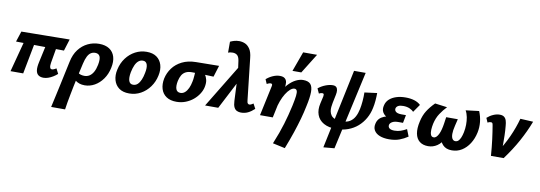

<svg xmlns="http://www.w3.org/2000/svg" viewBox="-69 -1196 5541 1969"><g transform="rotate(10 2701.5 -211.0)"><path d="M379 8Q346 8 325.5 -7Q305 -22 300 -54.5Q295 -87 307 -141L366 -412H473L429 -156Q427 -145 426.5 -129.5Q426 -114 431 -103Q436 -92 450 -92Q457 -92 468 -96Q479 -100 494 -110L521 -57Q501 -39 476.5 -24Q452 -9 427 -0.5Q402 8 379 8ZM35 0 144 -412H246L167 0ZM538 -303 38 -309 74 -419 576 -425Z M509 289Q523 225 536.5 165Q550 105 562.5 46Q575 -13 588 -74Q601 -135 615 -200Q631 -278 670.5 -329.5Q710 -381 765 -407.5Q820 -434 882 -434Q948 -434 989.5 -406.5Q1031 -379 1046 -329Q1061 -279 1046 -212Q1032 -145 996 -94.5Q960 -44 911 -16.5Q862 11 808 11Q777 11 752.5 2.5Q728 -6 711 -20Q694 -34 689 -50L721 -106Q732 -94 751.5 -89Q771 -84 788 -84Q819 -84 842.5 -99.5Q866 -115 882.5 -145Q899 -175 908 -220Q920 -282 907 -309Q894 -336 858 -336Q834 -336 814 -323.5Q794 -311 779 -282Q764 -253 753 -205Q736 -129 722.5 -69Q709 -9 699 40.5Q689 90 681 132Q673 174 666 212.5Q659 251 654 289Z M1272 14Q1206 14 1166 -15.5Q1126 -45 1111.5 -95.5Q1097 -146 1111 -207Q1126 -276 1165 -328Q1204 -380 1259 -409Q1314 -438 1377 -438Q1441 -438 1481 -409.5Q1521 -381 1536 -331Q1551 -281 1537 -218Q1523 -152 1485 -99.5Q1447 -47 1392 -16.5Q1337 14 1272 14ZM1296 -81Q1324 -81 1343.5 -99.5Q1363 -118 1376.5 -150Q1390 -182 1397 -221Q1409 -277 1398.5 -309.5Q1388 -342 1354 -342Q1329 -342 1309 -326Q1289 -310 1275 -279Q1261 -248 1252 -204Q1241 -145 1252 -113Q1263 -81 1296 -81Z M1764 14Q1700 14 1659 -13.5Q1618 -41 1603 -90Q1588 -139 1600 -200Q1613 -260 1650 -310Q1687 -360 1748 -390.5Q1809 -421 1892 -422L2132 -425L2095 -306Q2034 -309 1978.5 -310.5Q1923 -312 1867 -312Q1830 -312 1804.5 -298.5Q1779 -285 1764.5 -260Q1750 -235 1742 -199Q1731 -144 1742.5 -113.5Q1754 -83 1789 -83Q1815 -83 1835.5 -101Q1856 -119 1870 -149.5Q1884 -180 1891 -217Q1894 -227 1896 -244.5Q1898 -262 1899.5 -281.5Q1901 -301 1902 -318Q1903 -335 1901 -341L1970 -363Q1986 -341 2002.5 -316.5Q2019 -292 2026.5 -261Q2034 -230 2025 -186Q2018 -151 1995.5 -115Q1973 -79 1938.5 -50Q1904 -21 1859.5 -3.5Q1815 14 1764 14Z M2435 8Q2413 8 2393.5 -0.5Q2374 -9 2362.5 -32Q2351 -55 2349 -98L2336 -382L2318 -512Q2312 -550 2295 -566Q2278 -582 2248 -583Q2237 -583 2223 -581Q2209 -579 2199 -574V-688Q2214 -696 2238.5 -703.5Q2263 -711 2292 -711Q2324 -711 2353 -698.5Q2382 -686 2404 -653.5Q2426 -621 2432 -560L2480 -131Q2482 -104 2489.5 -96Q2497 -88 2505 -88Q2514 -88 2525 -93Q2536 -98 2547 -106L2574 -55Q2541 -24 2508 -8Q2475 8 2435 8ZM2061 0 2355 -483 2375 -342 2198 0Z M2814 261Q2840 198 2859 145Q2878 92 2892.5 44Q2907 -4 2919.5 -52Q2932 -100 2944 -154Q2958 -220 2962.5 -258Q2967 -296 2960 -312.5Q2953 -329 2935 -329Q2914 -329 2891 -309Q2868 -289 2846.5 -254.5Q2825 -220 2808.5 -175.5Q2792 -131 2782 -81L2721 -94Q2747 -185 2782 -249Q2817 -313 2855.5 -353.5Q2894 -394 2933 -413Q2972 -432 3007 -432Q3060 -432 3083.5 -406.5Q3107 -381 3107 -324.5Q3107 -268 3086 -174Q3073 -109 3053.5 -39Q3034 31 3007 111.5Q2980 192 2942 289ZM2633 0 2700 -313Q2702 -320 2701.5 -326Q2701 -332 2697.5 -336Q2694 -340 2684 -340Q2675 -340 2664.5 -336Q2654 -332 2645 -327L2625 -373Q2656 -400 2693 -416Q2730 -432 2765 -432Q2799 -432 2816.5 -417.5Q2834 -403 2837.5 -377Q2841 -351 2833 -315L2766 0ZM2882 -505 2957 -711H3102L2974 -505Z M3426 4Q3347 4 3295.5 -25Q3244 -54 3225 -106.5Q3206 -159 3222 -227L3239 -302Q3241 -313 3240 -320Q3239 -327 3235 -330Q3231 -333 3224 -333Q3216 -333 3207 -330.5Q3198 -328 3189 -323L3166 -373Q3199 -400 3240 -416Q3281 -432 3316 -432Q3340 -432 3352 -420.5Q3364 -409 3366.5 -388.5Q3369 -368 3363 -340L3345 -253Q3341 -233 3338.5 -209.5Q3336 -186 3340.5 -163.5Q3345 -141 3358 -123Q3371 -105 3397.5 -94Q3424 -83 3467 -83Q3520 -83 3552.5 -103Q3585 -123 3604 -158.5Q3623 -194 3632 -239Q3640 -276 3644 -324Q3648 -372 3647 -415L3777 -432Q3777 -394 3773.5 -352.5Q3770 -311 3762 -275Q3750 -215 3721 -164Q3692 -113 3649 -75.5Q3606 -38 3549.5 -17Q3493 4 3426 4ZM3330 212 3504 -615H3625L3444 202Z M3977 14Q3921 14 3880.5 -2Q3840 -18 3821.5 -49.5Q3803 -81 3815 -125Q3829 -180 3887 -203.5Q3945 -227 4024 -227L4018 -183Q3970 -183 3931 -199.5Q3892 -216 3874 -247Q3856 -278 3868 -322Q3877 -359 3905 -384.5Q3933 -410 3976 -424Q4019 -438 4073 -438Q4123 -438 4163 -426Q4203 -414 4230 -388L4173 -306Q4159 -323 4130.5 -335.5Q4102 -348 4063 -348Q4030 -348 4012 -338Q3994 -328 3989 -310Q3986 -295 3993.5 -283.5Q4001 -272 4017.5 -266Q4034 -260 4058 -260H4107L4091 -177H4043Q4003 -177 3980 -164Q3957 -151 3953 -132Q3949 -109 3965.5 -96Q3982 -83 4017 -83Q4053 -83 4083 -93.5Q4113 -104 4143 -121L4172 -48Q4131 -20 4085 -3Q4039 14 3977 14Z M4385 14Q4330 14 4295.5 -13.5Q4261 -41 4251 -93.5Q4241 -146 4258 -220Q4272 -285 4302 -333Q4332 -381 4381 -430L4508 -413Q4472 -376 4441.5 -330Q4411 -284 4397 -222Q4390 -189 4388.5 -157.5Q4387 -126 4395.5 -105.5Q4404 -85 4426 -85Q4441 -85 4453.5 -97Q4466 -109 4476.5 -130Q4487 -151 4494.5 -180Q4502 -209 4507 -242L4517 -311H4638L4621 -240Q4608 -187 4608.5 -153Q4609 -119 4620.5 -102Q4632 -85 4651 -85Q4670 -85 4683 -97.5Q4696 -110 4706 -133.5Q4716 -157 4723 -190Q4731 -229 4731.5 -269.5Q4732 -310 4725 -347.5Q4718 -385 4701 -415L4839 -432Q4861 -379 4867 -323Q4873 -267 4861 -211Q4847 -146 4814.5 -95Q4782 -44 4735.5 -15Q4689 14 4631 14Q4571 14 4537.5 -21.5Q4504 -57 4500 -110L4551 -102Q4521 -43 4478.5 -14.5Q4436 14 4385 14Z M5038 0Q5035 -43 5030.5 -87Q5026 -131 5021 -171.5Q5016 -212 5010.5 -246.5Q5005 -281 5001 -306Q4998 -326 4994 -333Q4990 -340 4978 -340Q4969 -340 4960.5 -337.5Q4952 -335 4944 -330L4924 -376Q4953 -402 4987.5 -417Q5022 -432 5054 -432Q5084 -432 5100.5 -419Q5117 -406 5124 -383Q5131 -360 5133 -330Q5138 -279 5139 -231Q5140 -183 5140 -134.5Q5140 -86 5137 -33L5090 -40Q5155 -137 5199 -234Q5243 -331 5269 -427L5403 -420Q5363 -315 5305.5 -210Q5248 -105 5170 0Z"/></g></svg>

Font: Ysabeau Infant ExtraBold
Style: Italic
Weight: 800
Italic angle: -12°
Designer: Christian Thalmann (Catharsis Fonts)
Version: Version 2.001;gftools[0.9.30]; featfreeze: ss01,ss02,lnum